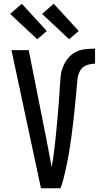

<svg xmlns="http://www.w3.org/2000/svg" viewBox="-20 -1002 540 1022"><path d="M302 0H198L41 -735H133L230 -245Q236 -212 242.5 -178.5Q249 -145 255 -112Q260 -138 263.5 -164.5Q267 -191 270.5 -218Q274 -245 276.5 -271.5Q279 -298 281.5 -324.5Q284 -351 286.5 -378Q289 -405 291 -431.5Q293 -458 295 -485Q297 -512 298.5 -538.5Q300 -565 302.5 -592Q305 -619 314.5 -644Q324 -669 341 -690.5Q358 -712 382 -724.5Q406 -737 433 -740Q460 -743 486 -743V-663Q464 -663 441.5 -655Q419 -647 407.5 -627.5Q396 -608 393 -585Q390 -562 388.5 -539Q387 -516 384.5 -493.5Q382 -471 380 -448.5Q378 -426 375.5 -403Q373 -380 370.5 -357.5Q368 -335 365 -312.5Q362 -290 359 -267Q356 -244 352.5 -221.5Q349 -199 345 -176.5Q341 -154 336.5 -132Q332 -110 327 -87.5Q322 -65 316 -43Q310 -21 302 0ZM348 -793 204 -928 266 -982 399 -837ZM178 -793 34 -928 96 -982 229 -837Z"/></svg>

Font: Iosevka Medium
Style: Regular
Weight: 500
Monospace: yes
Designer: Belleve Invis
Foundry: Belleve Invis
Version: Version 32.5.0; ttfautohint (v1.8.4)